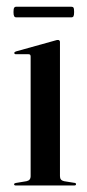

<svg xmlns="http://www.w3.org/2000/svg" viewBox="-20 -566 266 586"><path d="M163 -438V-28.5Q163 -22 166 -18.2Q169 -14.5 175.5 -13L206.5 -8Q209.5 -8 210.8 -6.8Q212 -5.5 212 -3.5Q212 -2 210.8 -1Q209.5 0 207 0H27.5Q25.5 0 24.2 -1Q23 -2 23 -3.5Q23 -5 24.2 -6Q25.5 -7 28 -7.5L61 -13Q67.5 -14.5 70.5 -18.2Q73.5 -22 73.5 -27.5V-393.5Q73.5 -397 72 -398.8Q70.5 -400.5 67 -400.5H28Q26 -400.5 24.8 -401.8Q23.5 -403 23.5 -404Q23.5 -406 25 -407Q26.5 -408 28.5 -409L147 -442Q151.5 -443.5 153.5 -443.8Q155.5 -444 157.5 -444Q160 -444 161.5 -442.2Q163 -440.5 163 -438ZM21.2 -529Q21.2 -539 23.2 -542.2Q25.2 -545.5 30.1 -545.5H197.3Q202.6 -545.5 204.4 -542.5Q206.2 -539.5 206.2 -529.5Q206.2 -520 204.4 -516.5Q202.6 -513 197.3 -513H30.1Q25.2 -513 23.2 -516.5Q21.2 -520 21.2 -529Z"/></svg>

Font: Fraunces 96pt
Style: Regular
Weight: 400
Version: Version 1.000;[b76b70a41]